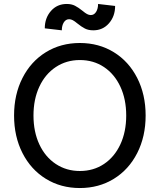

<svg xmlns="http://www.w3.org/2000/svg" viewBox="-20 -933 807 969"><path d="M51 -350Q51 -456 93.5 -539.5Q136 -623 211.5 -669.5Q287 -716 383 -716Q479 -716 554.5 -669.5Q630 -623 672.5 -539.5Q715 -456 715 -350Q715 -244 672.5 -160.5Q630 -77 554.5 -30.5Q479 16 383 16Q287 16 211.5 -30.5Q136 -77 93.5 -160.5Q51 -244 51 -350ZM383 -70Q452 -70 505 -105.5Q558 -141 587.5 -204.5Q617 -268 617 -350Q617 -432 587.5 -495.5Q558 -559 505 -594.5Q452 -630 383 -630Q315 -630 261.5 -594.5Q208 -559 178.5 -495.5Q149 -432 149 -350Q149 -268 178.5 -204.5Q208 -141 261.5 -105.5Q315 -70 383 -70ZM317 -913Q341 -913 358.5 -904Q376 -895 397 -878Q410 -867 419.5 -862Q429 -857 438 -857Q455 -857 465 -873Q475 -889 475 -913L561 -903Q561 -851 530 -815.5Q499 -780 451 -780Q426 -780 408.5 -789Q391 -798 370 -815Q357 -826 347.5 -831Q338 -836 329 -836Q312 -836 302 -820Q292 -804 292 -780L206 -790Q206 -842 237 -877.5Q268 -913 317 -913Z"/></svg>

Font: MedMera Sans Display
Style: Regular
Weight: 500
Designer: Kasper Nordkvist
Foundry: UNCUT.wtf
Version: Version 1.300